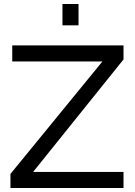

<svg xmlns="http://www.w3.org/2000/svg" viewBox="-20 -936 671 956"><path d="M32 -70 490 -630H41V-710H595V-640L145 -80H595V0H32ZM291 -810V-916H371V-810Z"/></svg>

Font: Raleway Thin Medium
Style: Regular
Weight: 500
Version: Version 4.026